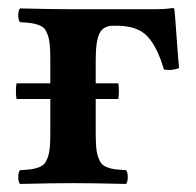

<svg xmlns="http://www.w3.org/2000/svg" viewBox="-20 -455 486 477"><path d="M261.2 -391.1Q236.8 -391.1 227.3 -372.3Q217.8 -353.5 217.8 -307.1V-248H273.9Q276.9 -229.5 273.9 -209H217.8V-125Q217.8 -103.5 219 -89.4Q220.2 -75.2 223.9 -64.7Q227.5 -54.2 232.2 -48.6Q236.8 -43 246.6 -39.3Q256.3 -35.6 266.1 -34.4Q275.9 -33.2 293 -32.2Q297.4 -27.8 297.4 -15.1Q297.4 -2.4 293 2Q214.8 0 162.1 0Q107.9 0 29.8 2Q25.4 -2.4 25.4 -15.1Q25.4 -27.8 29.8 -32.2Q46.9 -33.2 56.6 -34.4Q66.4 -35.6 76.2 -39.3Q85.9 -43 90.6 -48.6Q95.2 -54.2 98.9 -64.7Q102.5 -75.2 103.8 -89.4Q105 -103.5 105 -125V-209H21Q18.1 -228.5 21 -248H105V-307.1Q105 -328.6 103.8 -342.8Q102.5 -356.9 98.9 -367.4Q95.2 -377.9 90.6 -383.5Q85.9 -389.2 76.2 -392.8Q66.4 -396.5 56.6 -397.7Q46.9 -398.9 29.8 -399.9Q25.4 -404.3 25.4 -417Q25.4 -429.7 29.8 -434.1Q107.9 -432.1 161.1 -432.1H294.9H359.9Q392.6 -432.1 409.2 -435.1Q411.1 -435.1 413.1 -433.1Q414.6 -422.4 418.5 -366.2Q422.4 -310.1 424.8 -286.1Q408.2 -278.8 387.2 -282.2Q371.1 -337.9 346.4 -364.5Q321.8 -391.1 269 -391.1Z"/></svg>

Font: Common Serif SemiBold
Style: Regular
Weight: 600
Designer: Philipp H. Poll, Khaled Hosny
Foundry: Stefan Peev, Context Ltd.
Version: Version 1.026